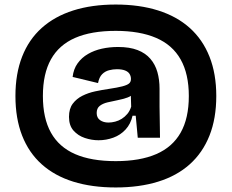

<svg xmlns="http://www.w3.org/2000/svg" viewBox="-20 -696 1021 846"><path d="M490 130Q385 130 303 104.5Q221 79 164 28Q107 -23 77.5 -98.5Q48 -174 48 -273Q48 -371 77.5 -446.5Q107 -522 164 -573Q221 -624 303 -650Q385 -676 490 -676Q594 -676 676.5 -650Q759 -624 816 -573Q873 -522 903 -446.5Q933 -371 933 -273Q933 -174 903 -98.5Q873 -23 816 28Q759 79 676.5 104.5Q594 130 490 130ZM490 14Q597 14 668.5 -17Q740 -48 776 -111.5Q812 -175 812 -273Q812 -370 776 -434Q740 -498 668 -529Q596 -560 490 -560Q382 -560 311 -529Q240 -498 204.5 -434.5Q169 -371 169 -273Q169 -175 204.5 -111.5Q240 -48 311 -17Q382 14 490 14ZM458 -156Q472 -156 487.5 -160Q503 -164 516.5 -172.5Q530 -181 541 -194Q552 -207 558 -226L556 -292L571 -288Q561 -273 541 -266Q521 -259 498 -254.5Q475 -250 454 -245Q433 -240 419.5 -229.5Q406 -219 406 -198Q406 -177 421 -166.5Q436 -156 458 -156ZM414 -78Q384 -78 354 -88Q324 -98 304 -120.5Q284 -143 284 -181Q284 -217 300.5 -239Q317 -261 343 -274Q369 -287 399.5 -293.5Q430 -300 458 -304Q498 -310 519 -315.5Q540 -321 548.5 -328Q557 -335 557 -348Q557 -360 551 -370Q545 -380 531 -385.5Q517 -391 495 -391Q478 -391 460.5 -386.5Q443 -382 430 -369Q417 -356 412 -330L300 -357Q304 -392 322 -417Q340 -442 367.5 -458Q395 -474 429 -481.5Q463 -489 500 -489Q551 -489 586 -475.5Q621 -462 642.5 -437Q664 -412 673.5 -378.5Q683 -345 683 -305V-225Q683 -209 683.5 -192.5Q684 -176 684 -160Q684 -144 684.5 -126.5Q685 -109 685 -89H587Q585 -114 582.5 -138Q580 -162 578 -186H564Q556 -150 533.5 -125.5Q511 -101 479.5 -89.5Q448 -78 414 -78Z"/></svg>

Font: Bricolage Grotesque 48pt Condensed ExtraBold
Style: Bold
Weight: 700
Version: Version 1.000;gftools[0.9.30]